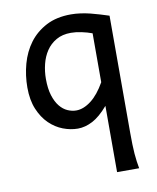

<svg xmlns="http://www.w3.org/2000/svg" viewBox="-84 -573 720 878"><g transform="rotate(-10 276.0 -134.5)"><path d="M388.2 -405.3Q366.2 -413.6 339.6 -419.2Q313 -424.8 290.5 -424.8Q250.5 -424.8 222.2 -408.4Q193.8 -392.1 176 -365.5Q158.2 -338.9 149.9 -305.2Q141.6 -271.5 141.6 -236.8Q141.6 -191.4 151.6 -159.7Q161.6 -127.9 177.7 -108.2Q193.8 -88.4 213.9 -79.6Q233.9 -70.8 253.9 -70.8Q287.6 -70.8 322.8 -97.7Q357.9 -124.5 388.2 -178.2ZM388.2 -68.4Q350.1 -23.9 315.4 -5.9Q280.8 12.2 246.6 12.2Q212.9 12.2 178.2 -1Q143.6 -14.2 115.2 -41.7Q86.9 -69.3 69.1 -111.8Q51.3 -154.3 51.3 -212.4Q51.3 -268.6 65.9 -321.8Q80.6 -375 111.3 -416.3Q142.1 -457.5 190.2 -482.7Q238.3 -507.8 305.2 -507.8Q327.1 -507.8 349.6 -504.6Q372.1 -501.5 394 -496.1Q416 -490.7 437.3 -484.1Q458.5 -477.5 478.5 -471.2V73.2Q478.5 102.5 479.2 126.2Q480 149.9 481.4 169.9Q482.9 189.9 485.4 206.8Q487.8 223.6 490.7 239.3H388.2Z"/></g></svg>

Font: Andika CyrE
Style: Regular
Weight: 400
Designer: Victor Gaultney, Annie Olsen, Julie Remington, Don Collingsworth, Eric Hays, Becca Hirsbrunner
Foundry: SIL International
Version: Version 5.000